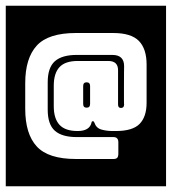

<svg xmlns="http://www.w3.org/2000/svg" viewBox="-40 -626 596 666"><path d="M536 -606V20H-20V-606ZM361.5 -171.5Q420 -171.5 444.2 -196.2Q468.5 -221 468.5 -269.5V-402.5Q468.5 -456.5 441.8 -484Q415 -511.5 352.5 -511.5H223.5Q127.5 -511.5 87.5 -467.8Q47.5 -424 47.5 -337.5V-248.5Q47.5 -161.5 87.5 -118Q127.5 -74.5 223.5 -74.5H353.5Q362.5 -74.5 366.5 -78.5Q370.5 -82.5 370.5 -93.5V-132.5Q370.5 -150.5 353.5 -150.5H226.5Q175 -150.5 150.2 -172.5Q125.5 -194.5 125.5 -245.5V-340.5Q125.5 -391.5 150.2 -413.5Q175 -435.5 226.5 -435.5H349.5Q390.5 -435.5 390.5 -396.5Q390.5 -396.5 390.2 -376.2Q390 -356 390 -329.5Q390 -303 390 -283Q390 -263 390.5 -263.5Q390.5 -251.5 379.5 -251.5Q369.5 -251.5 369.5 -263.5V-382.5Q369.5 -414.5 335.5 -414.5H229.5Q186 -414.5 166.2 -393Q146.5 -371.5 146.5 -328.5V-257.5Q146.5 -215 166.2 -193.2Q186 -171.5 229.5 -171.5Q270.5 -171.5 277.5 -200.5Q277.5 -205.5 282.5 -205.5Q285 -205.5 285.5 -203.8Q286 -202 287.5 -200.5Q293.5 -182 311.2 -176.8Q329 -171.5 351.5 -171.5ZM272.5 -327.5V-265.5Q272.5 -252.5 260.5 -252.5Q248.5 -252.5 248.5 -265.5V-327.5Q248.5 -340.5 260.5 -340.5Q272.5 -340.5 272.5 -327.5Z"/></svg>

Font: Honk Rounded
Style: Regular
Weight: 400
Designer: Noopur Datye & Yesha Goshar
Foundry: Ek Type
Version: Version 1.000